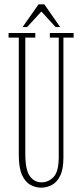

<svg xmlns="http://www.w3.org/2000/svg" viewBox="-20 -852 378 884"><path d="M169.5 12Q144 12 120.2 -0.8Q96.5 -13.5 81.5 -46.2Q66.5 -79 66.5 -139.5V-679H19.5V-700H142.5V-679H96.5V-145Q96.5 -70 117.2 -41.2Q138 -12.5 171.5 -12.5Q203 -12.5 226.8 -37.2Q250.5 -62 250.5 -130V-679H209.5V-700H319V-679H272V-126.5Q272 -73 257.2 -43Q242.5 -13 219 -0.5Q195.5 12 169.5 12ZM84 -727.5 157.5 -832H184L257 -727.5H236L170.5 -799L105 -727.5Z"/></svg>

Font: Imbue 50pt Thin
Style: Regular
Weight: 100
Designer: Tyler Finck
Foundry: Etcetera Type Company
Version: Version 1.102; ttfautohint (v1.8.3)